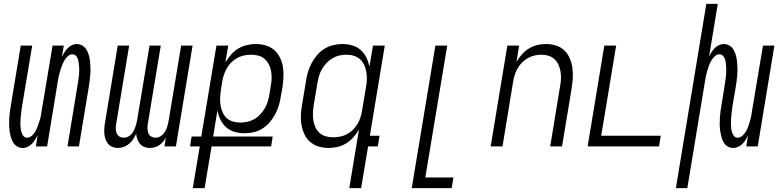

<svg xmlns="http://www.w3.org/2000/svg" viewBox="-20 -755 4040 990"><path d="M98 8Q81 8 67.5 -0.5Q54 -9 46.5 -23Q39 -37 35 -52.5Q31 -68 29 -84Q27 -100 27 -117Q27 -134 28 -150.5Q29 -167 31.5 -184Q34 -201 37 -218L87 -520H146L94 -209Q92 -197 90.5 -185.5Q89 -174 88 -162.5Q87 -151 86 -139.5Q85 -128 85 -117Q85 -106 86.5 -94.5Q88 -83 91 -72.5Q94 -62 101 -53.5Q108 -45 120 -45Q133 -45 144.5 -55.5Q156 -66 163 -78.5Q170 -91 174.5 -104.5Q179 -118 183.5 -131Q188 -144 190.5 -157.5Q193 -171 195 -185L251 -520H309L299 -462Q305 -474 312.5 -485.5Q320 -497 329 -506.5Q338 -516 350.5 -522Q363 -528 375 -528Q392 -528 405.5 -519.5Q419 -511 427 -497Q435 -483 439 -467.5Q443 -452 444.5 -436Q446 -420 446.5 -403Q447 -386 445.5 -369.5Q444 -353 442 -336Q440 -319 437 -302L387 0H328L379 -311Q381 -323 383 -334.5Q385 -346 386 -357.5Q387 -369 388 -380.5Q389 -392 388.5 -403Q388 -414 386.5 -425.5Q385 -437 382.5 -447.5Q380 -458 372.5 -466.5Q365 -475 353 -475Q340 -475 329 -464.5Q318 -454 311 -441.5Q304 -429 299 -415.5Q294 -402 290 -389Q286 -376 283 -362.5Q280 -349 278 -335L223 0H165L174 -58Q168 -46 161 -34.5Q154 -23 144.5 -13.5Q135 -4 122.5 2Q110 8 98 8Z M588 8Q573 8 559.5 2.5Q546 -3 537.5 -13.5Q529 -24 524 -37.5Q519 -51 518 -65.5Q517 -80 518 -95.5Q519 -111 522 -126L587 -520H646L579 -116Q577 -103 577 -91Q577 -79 581.5 -68Q586 -57 596 -51Q606 -45 618 -45Q628 -45 637.5 -49Q647 -53 655 -60.5Q663 -68 668 -77.5Q673 -87 676.5 -96.5Q680 -106 682.5 -115.5Q685 -125 687 -135L751 -520H809L742 -116Q740 -103 740.5 -91Q741 -79 745 -68Q749 -57 759.5 -51Q770 -45 782 -45Q792 -45 801.5 -49Q811 -53 818.5 -60.5Q826 -68 831.5 -77.5Q837 -87 840.5 -96.5Q844 -106 846 -115.5Q848 -125 850 -135L914 -520H973L887 0H828L835 -46Q829 -34 820.5 -24Q812 -14 801 -6.5Q790 1 777 4.5Q764 8 752 8Q737 8 723.5 2.5Q710 -3 701.5 -13.5Q693 -24 688 -37.5Q683 -51 682 -66Q676 -51 667 -37.5Q658 -24 645.5 -13.5Q633 -3 618 2.5Q603 8 588 8Z M974 215 1010 0H960L968 -51H1018L1096 -520H1157L1142 -433Q1155 -455 1171.5 -473.5Q1188 -492 1208.5 -504.5Q1229 -517 1252.5 -522.5Q1276 -528 1298 -528Q1325 -528 1350.5 -520.5Q1376 -513 1394.5 -496.5Q1413 -480 1424 -457Q1435 -434 1439 -408.5Q1443 -383 1441.5 -356Q1440 -329 1436 -302L1428 -258Q1425 -235 1418 -212Q1411 -189 1399.5 -167Q1388 -145 1371.5 -125.5Q1355 -106 1334 -92.5Q1313 -79 1289 -73.5Q1265 -68 1242 -68Q1215 -68 1190 -75Q1165 -82 1146.5 -98.5Q1128 -115 1117 -137.5Q1106 -160 1101 -185L1079 -51H1386L1378 0H1071L1035 215ZM1219 -123Q1237 -123 1255.5 -127Q1274 -131 1291 -140.5Q1308 -150 1321.5 -164.5Q1335 -179 1345 -196Q1355 -213 1360.5 -231Q1366 -249 1369 -267L1376 -311Q1380 -331 1380.5 -350Q1381 -369 1378 -387.5Q1375 -406 1366.5 -422.5Q1358 -439 1344.5 -451Q1331 -463 1313 -468Q1295 -473 1275 -473Q1258 -473 1240 -469.5Q1222 -466 1205 -457Q1188 -448 1174 -434.5Q1160 -421 1150.5 -404.5Q1141 -388 1135 -370.5Q1129 -353 1126 -335L1119 -291Q1116 -271 1115 -251.5Q1114 -232 1117 -213Q1120 -194 1127.5 -176.5Q1135 -159 1148.5 -146.5Q1162 -134 1180.5 -128.5Q1199 -123 1219 -123Z M1698 -47Q1715 -47 1733.5 -50.5Q1752 -54 1769 -63Q1786 -72 1799.5 -85.5Q1813 -99 1823 -115.5Q1833 -132 1838.5 -149.5Q1844 -167 1847 -185L1867 -305Q1871 -325 1871.5 -344.5Q1872 -364 1869 -383Q1866 -402 1858.5 -419Q1851 -436 1837.5 -448.5Q1824 -461 1805.5 -467Q1787 -473 1767 -473Q1749 -473 1730.5 -469Q1712 -465 1695 -455Q1678 -445 1664.5 -431Q1651 -417 1641 -400Q1631 -383 1625.5 -365Q1620 -347 1617 -329L1597 -209Q1594 -189 1593.5 -170Q1593 -151 1596 -132.5Q1599 -114 1607 -97.5Q1615 -81 1628.5 -69Q1642 -57 1660 -52Q1678 -47 1698 -47ZM1781 215 1831 -87Q1818 -65 1801.5 -46.5Q1785 -28 1764.5 -15.5Q1744 -3 1720.5 2.5Q1697 8 1675 8Q1648 8 1623 0.5Q1598 -7 1579 -23.5Q1560 -40 1549.5 -63Q1539 -86 1534.5 -111.5Q1530 -137 1531.5 -164Q1533 -191 1538 -218L1558 -338Q1561 -361 1568 -384Q1575 -407 1586.5 -429Q1598 -451 1614.5 -470.5Q1631 -490 1652 -503Q1673 -516 1697 -522Q1721 -528 1744 -528Q1771 -528 1796 -521Q1821 -514 1839.5 -497.5Q1858 -481 1869 -458.5Q1880 -436 1885 -411L1903 -520H1964L1887 -55H1937L1928 0H1878L1842 215Z M2103 215 2225 -520H2286L2173 160H2318L2309 215Z M2510 0 2596 -520H2657L2643 -435Q2654 -455 2670 -473.5Q2686 -492 2706.5 -504.5Q2727 -517 2749.5 -522.5Q2772 -528 2794 -528Q2821 -528 2846 -520.5Q2871 -513 2889 -496Q2907 -479 2917 -456Q2927 -433 2931 -407.5Q2935 -382 2933.5 -355.5Q2932 -329 2928 -302L2878 0H2817L2868 -311Q2872 -331 2872.5 -350Q2873 -369 2870 -387Q2867 -405 2859.5 -421.5Q2852 -438 2839 -450Q2826 -462 2808.5 -467.5Q2791 -473 2771 -473Q2754 -473 2736.5 -469Q2719 -465 2702.5 -456Q2686 -447 2672.5 -433.5Q2659 -420 2649.5 -403.5Q2640 -387 2634.5 -370Q2629 -353 2626 -335L2571 0Z M3010 0 3096 -520H3157L3080 -55H3387L3378 0Z M3465 215 3622 -735H3681L3636 -462Q3641 -474 3648.5 -485.5Q3656 -497 3665 -506.5Q3674 -516 3686.5 -522Q3699 -528 3712 -528Q3728 -528 3742 -519.5Q3756 -511 3763.5 -497Q3771 -483 3775 -467.5Q3779 -452 3780.5 -436Q3782 -420 3782.5 -403Q3783 -386 3781.5 -369.5Q3780 -353 3778 -336Q3776 -319 3773 -302L3757 -209Q3755 -197 3754 -185.5Q3753 -174 3751.5 -162.5Q3750 -151 3749.5 -139.5Q3749 -128 3749 -117Q3749 -106 3750 -94.5Q3751 -83 3754.5 -72.5Q3758 -62 3765 -53.5Q3772 -45 3783 -45Q3797 -45 3808.5 -55.5Q3820 -66 3827 -78.5Q3834 -91 3838.5 -104.5Q3843 -118 3847 -131Q3851 -144 3853.5 -157.5Q3856 -171 3858 -185L3914 -520H3973L3887 0H3828L3837 -58Q3832 -46 3825 -34.5Q3818 -23 3808.5 -13.5Q3799 -4 3786.5 2Q3774 8 3761 8Q3745 8 3731 -0.5Q3717 -9 3710 -23Q3703 -37 3699 -52.5Q3695 -68 3693 -84Q3691 -100 3691 -117Q3691 -134 3692 -150.5Q3693 -167 3695.5 -184Q3698 -201 3701 -218L3716 -311Q3718 -323 3719.5 -334.5Q3721 -346 3722.5 -357.5Q3724 -369 3724.5 -380.5Q3725 -392 3724.5 -403Q3724 -414 3723 -425.5Q3722 -437 3719 -447.5Q3716 -458 3708.5 -466.5Q3701 -475 3690 -475Q3676 -475 3665 -464.5Q3654 -454 3647 -441.5Q3640 -429 3635 -415.5Q3630 -402 3626.5 -389Q3623 -376 3620 -362.5Q3617 -349 3615 -335L3524 215Z"/></svg>

Font: Iosevka Light Oblique
Style: Regular
Weight: 300
Italic angle: -9°
Monospace: yes
Designer: Belleve Invis
Foundry: Belleve Invis
Version: Version 32.5.0; ttfautohint (v1.8.4)